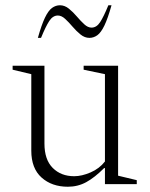

<svg xmlns="http://www.w3.org/2000/svg" viewBox="-20 -700 569 730"><path d="M238 10Q177 10 138 -25Q99 -60 99 -127V-418L28 -435V-450H149V-154Q149 -93 180.5 -61.5Q212 -30 262 -30Q291 -30 324.5 -44.5Q358 -59 379 -86V-418L298 -435V-450H429V-32L500 -15V0H379V-61H376Q340 -25 308 -7.5Q276 10 238 10ZM124 -556Q138 -606 151 -633Q164 -660 178 -670Q192 -680 208 -680Q226 -680 242 -667Q258 -654 272 -637.5Q286 -621 300 -608Q314 -595 328 -595Q347 -595 360.5 -615.5Q374 -636 392 -680H404Q390 -630 377 -603Q364 -576 350 -566Q336 -556 320 -556Q302 -556 286 -569Q270 -582 256 -598.5Q242 -615 228 -628Q214 -641 200 -641Q181 -641 167.5 -620.5Q154 -600 136 -556Z"/></svg>

Font: Spectral ExtraLight
Style: Regular
Weight: 275
Designer: Jean-Baptiste Levee
Foundry: Production Type
Version: Version 2.001